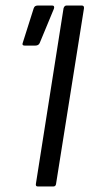

<svg xmlns="http://www.w3.org/2000/svg" viewBox="-20 -675 324 695"><path d="M117 0Q108 0 110 -10L210 -645Q213 -655 221 -655H276Q285 -655 284 -645L183 -10Q182 0 173 0ZM69 -510Q58 -510 63 -522L102 -645Q104 -651 108 -653Q112 -655 117 -655H169Q174 -655 175.5 -651.5Q177 -648 175 -643L124 -520Q122 -515 118 -512.5Q114 -510 108 -510Z"/></svg>

Font: Sofia Sans Extra Condensed Medium
Style: Italic
Weight: 500
Italic angle: -9°
Version: Version 4.100